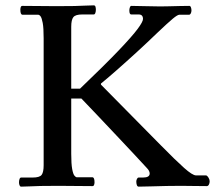

<svg xmlns="http://www.w3.org/2000/svg" viewBox="-20 -695 803 717"><path d="M246 -364H279Q373 -454 423.5 -507Q474 -560 494 -587Q514 -614 514 -624Q514 -641 498 -641H470Q463 -641 463 -656Q463 -662 465 -667.5Q467 -673 470 -673Q491 -673 522 -672Q553 -671 578 -671Q590 -671 610 -671.5Q630 -672 651.5 -672.5Q673 -673 687 -673Q691 -673 693 -667.5Q695 -662 695 -656Q695 -650 692.5 -645Q690 -640 686 -640H650Q643 -640 625 -625Q607 -610 567 -572Q533 -539 491.5 -501Q450 -463 413.5 -431Q377 -399 357 -383V-379L580 -153Q636 -96 667.5 -68Q699 -40 712 -40H750Q755 -38 759 -31Q763 -24 763 -18Q763 -11 760 -5.5Q757 0 752 0Q731 0 701.5 -0.5Q672 -1 656 -1Q633 -1 603 -0.5Q573 0 545 1Q517 2 498 2Q493 2 491 -4Q489 -10 489 -17Q489 -22 491.5 -27Q494 -32 498 -32H514Q539 -32 539 -47Q539 -57 528 -68Q507 -91 477.5 -122.5Q448 -154 414 -190Q380 -226 346.5 -261.5Q313 -297 284 -327H246V-121Q246 -83 249.5 -64Q253 -45 258 -39Q263 -33 267 -33H325Q333 -33 333 -14Q333 -10 331.5 -5Q330 0 325 0Q294 0 261.5 -0.5Q229 -1 199 -1Q157 -1 132 -0.5Q107 0 91 1Q75 2 59 2Q55 2 53 -3Q51 -8 51 -14Q51 -21 53 -26.5Q55 -32 59 -32H102Q128 -32 135.5 -42Q143 -52 143 -78V-552Q143 -591 139.5 -609.5Q136 -628 131.5 -634Q127 -640 122 -640H64Q56 -640 56 -659Q56 -664 57.5 -668.5Q59 -673 64 -673Q96 -673 128 -672.5Q160 -672 190 -672Q233 -672 257.5 -672.5Q282 -673 298 -674Q314 -675 330 -675Q335 -675 336.5 -670Q338 -665 338 -659Q338 -652 336 -646.5Q334 -641 330 -641H287Q262 -641 254 -631Q246 -621 246 -595Z"/></svg>

Font: Sedan SC
Style: Regular
Weight: 400
Designer: Sebastian Salazar
Foundry: Sebastian Salazar
Version: Version 1.100; ttfautohint (v1.8.4.7-5d5b)